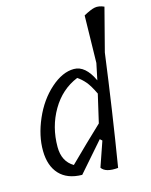

<svg xmlns="http://www.w3.org/2000/svg" viewBox="-121 -891 760 969"><g transform="rotate(-15 259.0 -406.0)"><path d="M322 -164 190 -13Q113 -14 72 -58Q31 -102 30 -180.5Q29 -259 66 -344.5Q103 -430 165 -485Q227 -540 287 -540Q347 -540 387 -454Q399 -510 405 -540L410 -787Q448 -808 469.5 -812Q491 -816 518 -804L460 -580Q421 -287 374 0Q308 6 288 -24L333 -154ZM106 -181Q106 -105 162 -72Q253 -162 338 -242L372 -389Q350 -435 331.5 -456.5Q313 -478 292 -492Q206 -457 156 -371.5Q106 -286 106 -181Z"/></g></svg>

Font: Tillana
Style: Regular
Weight: 400
Designer: Lipi Raval (Devanagari, Latin), Jonny Pinhorn (Latin)
Foundry: Indian Type Foundry
Version: Version 2.002;PS 1.0;hotconv 1.0.79;makeotf.lib2.5.61930; tt